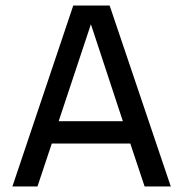

<svg xmlns="http://www.w3.org/2000/svg" viewBox="-20 -677 665 697"><path d="M25 0H116L168 -156H453L505 0H600L378 -657H246ZM193 -237 310 -589 426 -237Z"/></svg>

Font: Logix
Style: Regular
Weight: 400
Designer: Michael Lee Finney
Version: Version 1.06